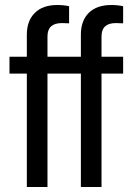

<svg xmlns="http://www.w3.org/2000/svg" viewBox="-20 -752 535 772"><path d="M475.1 -523.9V-456.1H388.2V0H305.2V-456.1H170.9V0H87.9V-456.1H18.1V-523.9H87.9V-612.8Q87.9 -668.9 120.6 -700.7Q152.3 -731.9 210.9 -731.9Q234.9 -731.9 257.8 -727.1V-658.2Q232.4 -659.2 229 -659.2Q170.9 -659.2 170.9 -606V-523.9H305.2V-612.8Q305.2 -668.9 337.4 -700.7Q369.1 -731.9 428.2 -731.9Q452.1 -731.9 475.1 -727.1V-658.2Q449.7 -659.2 445.8 -659.2Q388.2 -659.2 388.2 -606V-523.9Z"/></svg>

Font: Miedinger*
Style: Book
Weight: 400
Version: Version 001.000